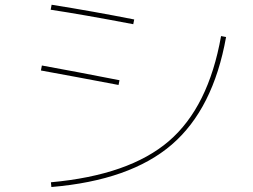

<svg xmlns="http://www.w3.org/2000/svg" viewBox="-20 -750 1040 790"><path d="M189.5 0Q511.7 -29.3 674.8 -169.4Q837.9 -309.6 889.6 -601.6L910.2 -597.7Q857.4 -301.8 686.5 -154.8Q515.6 -7.8 191.4 19.5ZM148.4 -460 152.3 -480.5Q287.1 -456.1 471.7 -419.9L467.8 -400.4Q283.2 -435.5 148.4 -460ZM188.5 -710 192.4 -730.5Q364.3 -703.1 532.2 -669.9L528.3 -650.4Q318.4 -690.4 188.5 -710Z"/></svg>

Font: Mgen+ 1m thin
Style: Regular
Weight: 100
Designer: [Source Han Sans]
Ryoko NISHIZUKA  (kana & ideographs); Paul D. Hunt (Latin, Greek & Cyrillic); Wenlong ZHANG  (bopomofo
Version: Version 1.059.20150602